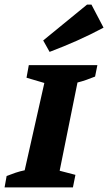

<svg xmlns="http://www.w3.org/2000/svg" viewBox="-36 -820 473 840"><path d="M-16 0 -7 -50Q13 -58 32.5 -64.5Q52 -71 72 -75L158 -457L80 -480L90 -535H390L380 -485Q360 -477 341.5 -470.5Q323 -464 303 -459L225 -73L294 -55L283 0ZM181 -593 153 -643 345 -800H364L417 -699Q359 -668 300.5 -642Q242 -616 181 -593Z"/></svg>

Font: Piazzolla SC
Style: Bold Italic
Weight: 700
Italic angle: -11.3°
Designer: Juan Pablo del Peral
Foundry: Huerta Tipografica
Version: Version 1.330